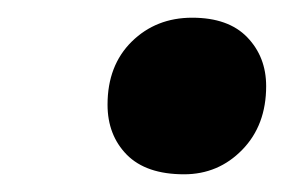

<svg xmlns="http://www.w3.org/2000/svg" viewBox="-20 -359 322 218"><path d="M102.1 -240.2Q102.1 -284.7 129.6 -311.8Q157.2 -338.9 198.2 -338.9Q239.3 -338.9 260.7 -316.7Q282.2 -294.4 282.2 -261.2Q282.2 -216.8 255.1 -189Q228 -161.1 189 -161.1Q146 -161.1 124 -183.3Q102.1 -205.6 102.1 -240.2Z"/></svg>

Font: Linguistics Pro
Style: Bold Italic
Weight: 700
Italic angle: -12°
Designer: Stefan Peev, Context Ltd
Foundry: Stefan Peev, Context Ltd
Version: Version 001.000